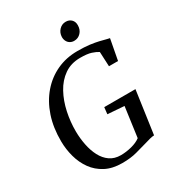

<svg xmlns="http://www.w3.org/2000/svg" viewBox="-222 -1081 1116 1220"><g transform="rotate(-30 336.0 -471.0)"><path d="M313.5 8Q242 8 191.2 -18.8Q140.5 -45.5 108.2 -90.5Q76 -135.5 60.8 -191.5Q45.5 -247.5 45 -305.5Q44 -406 71.5 -487.8Q99 -569.5 149.8 -628.5Q200.5 -687.5 269.5 -719.5Q338.5 -751.5 421 -751.5Q473 -751.5 509.8 -746.8Q546.5 -742 572.8 -735.8Q599 -729.5 617.5 -724.5Q624 -723 629.8 -721.5Q635.5 -720 642 -719L613.5 -567.5H547L542 -675Q523.5 -687 495.2 -696.2Q467 -705.5 415 -705.5Q347 -705.5 298 -671.2Q249 -637 217.8 -579.8Q186.5 -522.5 171.8 -453.2Q157 -384 157.5 -313.5Q158 -262.5 167.8 -213.5Q177.5 -164.5 198 -125.2Q218.5 -86 251.2 -63Q284 -40 330.5 -40Q369.5 -40 410.2 -50.5Q451 -61 476.5 -80.5L506.5 -299.5L385.5 -308.5L391 -357.5H620L575.5 -44Q561 -43.5 543 -38.8Q525 -34 503.5 -27.5Q466.5 -17 421.2 -4.5Q376 8 313.5 8ZM437 -817.5Q421 -817.5 408 -825Q395 -832.5 387.8 -846.2Q380.5 -860 380.5 -877.5Q381.5 -908.5 401.5 -929.2Q421.5 -950 449.5 -950Q475 -950 490.8 -934Q506.5 -918 506 -892.5Q506 -860 486.2 -838.8Q466.5 -817.5 437 -817.5Z"/></g></svg>

Font: Merriweather 48pt
Style: Italic
Weight: 400
Italic angle: -7.8°
Version: Version 2.101